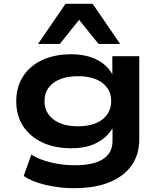

<svg xmlns="http://www.w3.org/2000/svg" viewBox="-20 -795 849 1005"><path d="M368 190Q291 190 219 173Q147 156 104 126L144 14Q172 32 209 44.5Q246 57 288 63.5Q330 70 372 70Q469 70 519 38Q569 6 569 -57V-120H566Q541 -76 487 -47.5Q433 -19 354 -19Q267 -19 202.5 -49Q138 -79 101.5 -134Q65 -189 65 -265Q65 -340 101 -395.5Q137 -451 201.5 -481Q266 -511 353 -511Q431 -511 487 -482.5Q543 -454 568 -405V-501H709V-67Q709 13 669.5 70Q630 127 554 158.5Q478 190 368 190ZM388 -134Q470 -134 516 -170Q562 -206 562 -266Q562 -326 516 -361Q470 -396 388 -396Q306 -396 259.5 -361Q213 -326 213 -266Q213 -206 259.5 -170Q306 -134 388 -134ZM179 -565 323 -775H465L609 -565H496L394 -691L293 -565Z"/></svg>

Font: Nunito Sans 7pt Expanded
Style: Bold
Weight: 700
Width: 7
Designer: Vernon Adams
Foundry: Vernon Adams
Version: Version 3.101;gftools[0.9.27]